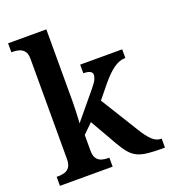

<svg xmlns="http://www.w3.org/2000/svg" viewBox="-138 -861 852 962"><g transform="rotate(-20 288.0 -380.0)"><path d="M16 0V-48H26Q42 -48 58 -52.5Q74 -57 84.5 -71.5Q95 -86 95 -116V-648Q95 -676 84 -689.5Q73 -703 57 -707.5Q41 -712 26 -712H16V-760H220V-376Q220 -358 219 -332Q218 -306 217 -284.5Q216 -263 215 -260L331 -400Q353 -426 359.5 -440.5Q366 -455 366 -465Q366 -490 319 -490V-536H543V-490Q511 -490 479.5 -467.5Q448 -445 412 -401L355 -331L478 -132Q503 -91 525 -69.5Q547 -48 573 -48H576V0H563Q516 0 484 -3.5Q452 -7 430 -17.5Q408 -28 390.5 -48.5Q373 -69 354 -102L271 -247L220 -197V-114Q220 -85 230.5 -71Q241 -57 257 -52.5Q273 -48 288 -48H297V0Z"/></g></svg>

Font: Noto Serif Sinhala SemiCondensed SemiBold
Style: Regular
Weight: 600
Width: 4
Designer: Jelle Bosma - Monotype Design Team
Foundry: Monotype Imaging Inc.
Version: Version 2.007; ttfautohint (v1.8.4.7-5d5b)